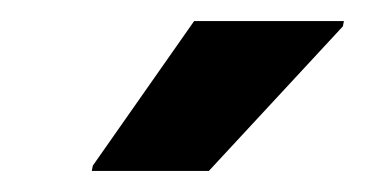

<svg xmlns="http://www.w3.org/2000/svg" viewBox="-20 -734 346 182"><path d="M67 -572 68 -577 164 -714H306L305 -709L178 -572Z"/></svg>

Font: Saira SemiCondensed
Style: Bold Italic
Weight: 700
Width: 4
Italic angle: -12°
Designer: Hector Gatti with collaboration of the Omnibus-Type team
Foundry: Omnibus-Type
Version: Version 1.101